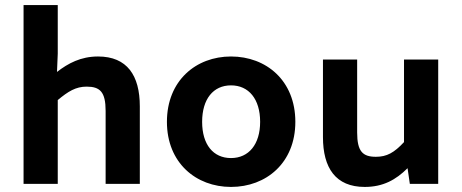

<svg xmlns="http://www.w3.org/2000/svg" viewBox="-20 -726 1823 758"><path d="M208 -331C249 -365 279 -384 322 -384C375 -384 397 -363 397 -288V0H532V-306C532 -428 482 -503 367 -503C299 -503 249 -476 205 -442L208 -514V-706H73V0H208Z M1146 -245C1146 -408 1031 -503 892 -503C754 -503 639 -408 639 -245C639 -83 754 12 892 12C1031 12 1146 -83 1146 -245ZM1007 -245C1007 -156 962 -102 892 -102C822 -102 778 -155 778 -245C778 -335 822 -389 892 -389C962 -389 1007 -335 1007 -245Z M1589 -62 1598 0H1710V-491H1575V-165C1536 -123 1507 -107 1464 -107C1412 -107 1390 -128 1390 -203V-491H1255V-185C1255 -63 1305 12 1420 12C1492 12 1543 -16 1589 -62Z"/></svg>

Font: Falling Sky
Style: SeBd
Weight: 600
Designer: Paul D. Hunt
Foundry: Adobe Systems Incorporated
Version: Version 1.02